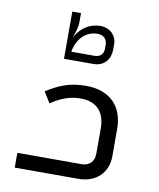

<svg xmlns="http://www.w3.org/2000/svg" viewBox="-88 -865 775 934"><g transform="rotate(10 300.0 -398.0)"><path d="M421 -649V-674C421 -718 388 -751 340 -751H339C288 -751 243 -722 217 -672C226 -698 236 -726 236 -752V-796H193V-563H338C393 -563 421 -602 421 -649ZM332 -711H333C364 -711 381 -692 381 -664V-646C381 -620 364 -603 338 -603H222C232 -665 274 -711 332 -711ZM322 -452C241 -452 189 -429 128 -391L161 -337C208 -369 255 -387 306 -387C387 -387 427 -340 428 -263V-135C428 -97 405 -73 366 -73H49V0H364C449 0 507 -55 507 -135V-271C507 -383 441 -452 322 -452Z"/></g></svg>

Font: Juman Normal
Style: Regular
Weight: 300
Designer: Bandar Raffah (Arabic) Julieta Ulanovsky (Latin)
Foundry: Caramella
Version: Version 5.022;PS 005.022;hotconv 1.0.88;makeotf.lib2.5.64775